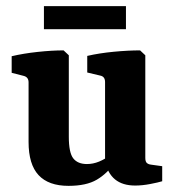

<svg xmlns="http://www.w3.org/2000/svg" viewBox="-20 -597 566 625"><path d="M355 -69Q329 -32 295 -12Q261 8 203 8Q138 8 105.5 -27Q73 -62 73 -135V-329Q73 -346 57 -350L18 -360V-414Q56 -423 102.5 -428Q149 -433 187 -433L204 -417V-152Q204 -100 218.5 -81.5Q233 -63 263 -63Q283 -63 302.5 -71Q322 -79 340 -93ZM508 -7Q495 -3 469 2Q443 7 420 7Q379 7 354.5 -13Q330 -33 322 -73V-330Q322 -348 306 -351L264 -361V-415Q303 -424 350 -428.5Q397 -433 436 -433L453 -417V-83Q453 -71 458 -66.5Q463 -62 472 -61L508 -56ZM123 -577H390V-502H123Z"/></svg>

Font: Rasa
Style: Regular
Weight: 400
Designer: Anna Giedrys (Yrsa+Rasa design), David Brezina (Yrsa art-direction, Rasa art-direction, design)
Foundry: Rosetta Type Foundry
Version: Version 2.004